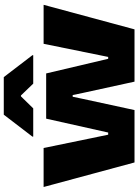

<svg xmlns="http://www.w3.org/2000/svg" viewBox="122 -854 732 1017"><g transform="rotate(-90 488.5 -346.0)"><path d="M136 0 6 -481.5H212.5L283 -139.5H294.5L368 -468H607.5L685 -139.5H695L764.5 -481.5H971L841 0H564L504.5 -272.5L493 -327.5H484L472.5 -272.5L413.5 0ZM389 -692.5H588L704 -541V-536.5H553.5L491 -601.5H486L422.5 -536.5H273V-541Z"/></g></svg>

Font: Anek Latin Expanded ExtraBold
Style: Regular
Weight: 800
Width: 7
Designer: Yesha Goshar
Foundry: Ek Type
Version: Version 1.003